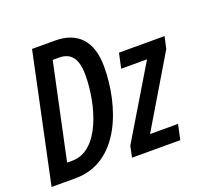

<svg xmlns="http://www.w3.org/2000/svg" viewBox="-124 -859 1072 1005"><g transform="rotate(-20 412.0 -357.0)"><path d="M-1 0H133C379 0 473 -281 473 -499C473 -639 405 -714 278 -714H150ZM119 -92 232 -623H268C333 -623 366 -582 366 -491C366 -332 303 -92 148 -92ZM447 0H716L734 -84H578L810 -473L825 -540H571L553 -457H697L460 -62Z"/></g></svg>

Font: Noto Sans UI Condensed Medium
Style: Italic
Weight: 500
Width: 3
Italic angle: -12°
Designer: Monotype Design Team
Foundry: Monotype Imaging Inc.
Version: Version 1.901